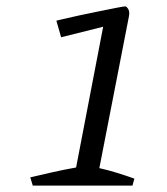

<svg xmlns="http://www.w3.org/2000/svg" viewBox="-20 -583 524 603"><path d="M83 0 75 -26Q109 -34 144.5 -42Q180 -50 219 -57L304 -499L172 -466L157 -518Q157 -518 177.5 -523Q198 -528 228.5 -534.5Q259 -541 291 -547.5Q323 -554 346 -558.5Q369 -563 374 -563Q379 -561 382.5 -555Q386 -549 386 -540Q386 -538 385.5 -536Q385 -534 385 -532L292 -55Q319 -49 348 -40Q377 -31 402 -22L396 0Z"/></svg>

Font: Mate
Style: Italic
Weight: 400
Italic angle: -10.8°
Designer: Eduardo Rodriguez Tunni
Foundry: Eduardo Rodriguez Tunni
Version: Version 1.003; ttfautohint (v1.8.4.7-5d5b);gftools[0.9.24]